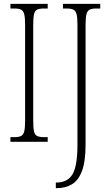

<svg xmlns="http://www.w3.org/2000/svg" viewBox="-20 -734 569 994"><path d="M34 0V-24H54Q77 -24 89 -30Q101 -36 105.5 -54Q110 -72 110 -108V-605Q110 -642 105.5 -660Q101 -678 89 -684Q77 -690 54 -690H34V-714H227V-690H208Q184 -690 172 -684Q160 -678 156 -660Q152 -642 152 -605V-109Q152 -72 156 -54Q160 -36 172 -30Q184 -24 208 -24H227V0ZM269 240V211H272Q330 211 355.5 168Q381 125 381 15V-606Q381 -642 376.5 -660Q372 -678 360 -684Q348 -690 325 -690H306V-714H499V-690H479Q456 -690 444 -684Q432 -678 427.5 -660Q423 -642 423 -605V14Q423 102 404.5 151Q386 200 352.5 220Q319 240 274 240Z"/></svg>

Font: Noto Serif Tamil ExtraCondensed ExtraLight
Style: Italic
Weight: 200
Width: 2
Italic angle: -12°
Designer: Indian Type Foundry, Tom Grace, and the Monotype Design Team
Foundry: Monotype Imaging Inc.
Version: Version 2.003; ttfautohint (v1.8.4.7-5d5b)